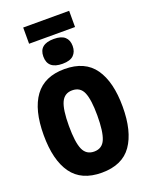

<svg xmlns="http://www.w3.org/2000/svg" viewBox="-194 -1174 988 1280"><g transform="rotate(-20 300.0 -534.5)"><path d="M300 10Q156 10 88 -85Q20 -180 20 -358Q20 -537 89 -631Q158 -725 300 -725Q445 -725 512.5 -629Q580 -533 580 -357Q580 -182 513 -86Q446 10 300 10ZM300 -140Q357 -140 379 -192.5Q401 -245 401 -360Q401 -470 379.5 -522Q358 -574 300 -574Q245 -574 222 -524Q199 -474 199 -358Q199 -242 221.5 -191Q244 -140 300 -140ZM302 -762Q197 -762 197 -851Q197 -938 302 -938Q355 -938 380 -915.5Q405 -893 405 -851Q405 -810 380.5 -786Q356 -762 302 -762ZM137 -964V-1079H463V-964Z"/></g></svg>

Font: Noto Sans Mono Black
Style: Regular
Weight: 900
Designer: Monotype Design Team
Foundry: Monotype Imaging Inc.
Version: Version 2.014